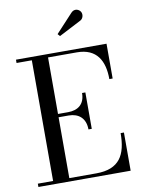

<svg xmlns="http://www.w3.org/2000/svg" viewBox="-103 -1044 824 1114"><g transform="rotate(-10 309.0 -487.5)"><path d="M438 -908.5C454.5 -917 461 -941 451.5 -957.5C442 -974 415.5 -984.5 395.5 -963L294.5 -854L306.5 -840.5ZM375 -278.5H394.5V-493H375C375 -426 333 -397.5 276 -397.5H216.5V-730.5H386.5C503.5 -730.5 545 -652 545 -545H564.5V-750H31V-730.5H121V-19.5H31V0H574.5V-225H555C555 -98 513 -19.5 376 -19.5H216.5V-378H276C333 -378 375 -345.5 375 -278.5Z"/></g></svg>

Font: Bodoni* 11
Style: Regular
Weight: 400
Version: Version 2.3